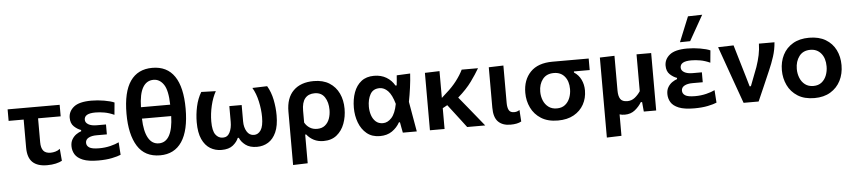

<svg xmlns="http://www.w3.org/2000/svg" viewBox="-51 -1127 7372 1659"><g transform="rotate(-5 3635.0 -297.0)"><path d="M317.5 12.5Q233.5 12.5 191.2 -27.8Q149 -68 149 -155V-398H18.5V-498H470V-398H274V-190.5Q274 -142 293.2 -117.2Q312.5 -92.5 357 -92.5Q376.5 -92.5 398.2 -98.5Q420 -104.5 438 -119L447 -14.5Q426.5 -3 393 4.8Q359.5 12.5 317.5 12.5Z M762 10.5Q676 10.5 627.8 -9.2Q579.5 -29 560 -61.5Q540.5 -94 540.5 -133Q540.5 -168.5 555.8 -193.2Q571 -218 593 -233Q615 -248 635.5 -254.5V-265Q603 -276 574.8 -303Q546.5 -330 546.5 -378.5Q546.5 -434.5 593 -472.2Q639.5 -510 745.5 -510Q801 -510 857 -500.2Q913 -490.5 944 -476.5L934 -370.5Q890 -390.5 849.2 -397.8Q808.5 -405 772.5 -405Q722 -405 698.5 -391.2Q675 -377.5 675 -350.5Q675 -325.5 701 -309.8Q727 -294 775 -294H854V-208H764.5Q721.5 -208 695 -193.5Q668.5 -179 668.5 -151Q668.5 -125 692.2 -109.5Q716 -94 778.5 -94Q829 -94 875 -105.2Q921 -116.5 949.5 -131L957 -22Q931 -10.5 880.5 0Q830 10.5 762 10.5Z M1297.5 12.5Q1165 12.5 1101.8 -89Q1038.5 -190.5 1038.5 -370Q1038.5 -559 1103.8 -652.8Q1169 -746.5 1294.5 -746.5Q1422.5 -746.5 1487 -651.2Q1551.5 -556 1551.5 -370Q1551.5 -181.5 1486.5 -84.5Q1421.5 12.5 1297.5 12.5ZM1296 -642.5Q1236 -642.5 1203.2 -586.8Q1170.5 -531 1168 -416H1421.5Q1419 -540 1384.5 -591.2Q1350 -642.5 1296 -642.5ZM1295.5 -91.5Q1355 -91.5 1386.8 -149.2Q1418.5 -207 1421.5 -317H1168Q1171 -207.5 1203.5 -149.5Q1236 -91.5 1295.5 -91.5Z M1830 12.5Q1776 12.5 1732 -14.2Q1688 -41 1662.2 -97.5Q1636.5 -154 1636.5 -244Q1636.5 -311.5 1651.2 -379.8Q1666 -448 1698.5 -502L1824.5 -498Q1795.5 -447 1779 -377Q1762.5 -307 1762.5 -240Q1762.5 -160 1787 -126.2Q1811.5 -92.5 1851 -92.5Q1891 -92.5 1910.2 -130.2Q1929.5 -168 1929.5 -223V-359H2036.5V-216.5Q2036.5 -165.5 2058.5 -129Q2080.5 -92.5 2121 -92.5Q2157 -92.5 2180 -127Q2203 -161.5 2203 -240Q2203 -305 2187.5 -376Q2172 -447 2141.5 -498L2270 -502Q2302 -448 2315.8 -379.8Q2329.5 -311.5 2329.5 -244Q2329.5 -154 2304 -97.5Q2278.5 -41 2235.2 -14.2Q2192 12.5 2137.5 12.5Q2075.5 12.5 2038.2 -15.8Q2001 -44 1987.5 -79H1978Q1965 -45.5 1929.8 -16.5Q1894.5 12.5 1830 12.5Z M2434 196V-267Q2434 -385.5 2497.5 -448.2Q2561 -511 2674.5 -511Q2755 -511 2809.5 -476.5Q2864 -442 2891.8 -383Q2919.5 -324 2919.5 -250Q2919.5 -180.5 2897.2 -120.8Q2875 -61 2829.5 -24.2Q2784 12.5 2715 12.5Q2668 12.5 2631.5 -6Q2595 -24.5 2569.5 -57H2561V192ZM2668.5 -97Q2710.5 -97 2737.2 -118.8Q2764 -140.5 2776.5 -175.8Q2789 -211 2789 -252Q2789 -317.5 2760.2 -361.5Q2731.5 -405.5 2672.5 -405.5Q2619 -405.5 2590 -370.8Q2561 -336 2561 -264V-161Q2577.5 -131.5 2605 -114.2Q2632.5 -97 2668.5 -97Z M3204 12.5Q3135.5 12.5 3090.2 -24.8Q3045 -62 3022.5 -121.8Q3000 -181.5 3000 -250Q3000 -324 3021.5 -383.2Q3043 -442.5 3086.8 -476.8Q3130.5 -511 3197.5 -511Q3258.5 -511 3304 -483.8Q3349.5 -456.5 3375 -411H3385.5Q3388.5 -434 3390.2 -455.5Q3392 -477 3393.5 -498L3510.5 -503.5Q3507 -443.5 3498.2 -380Q3489.5 -316.5 3478.5 -260.5Q3490 -195.5 3501.2 -130.2Q3512.5 -65 3524 0H3403Q3398.5 -23 3394.2 -46Q3390 -69 3386 -91.5H3377Q3352.5 -47 3309.5 -17.2Q3266.5 12.5 3204 12.5ZM3239.5 -96.5Q3280.5 -96.5 3314.5 -133.8Q3348.5 -171 3364 -253Q3341.5 -332.5 3308.5 -366.5Q3275.5 -400.5 3236 -400.5Q3179.5 -400.5 3154.8 -356.2Q3130 -312 3130 -249Q3130 -210 3141.5 -175.2Q3153 -140.5 3177.2 -118.5Q3201.5 -96.5 3239.5 -96.5Z M3638 0V-498L3765 -502V-269.5L3806 -307Q3859.5 -353.5 3897.2 -403Q3935 -452.5 3957 -498H4098.5Q4070 -448.5 4025.5 -387Q3981 -325.5 3906 -260L3978 -172Q4010 -132.5 4046.2 -88Q4082.5 -43.5 4117.5 0H3961Q3937.5 -31.5 3914.8 -61Q3892 -90.5 3868.5 -121.5L3806 -203L3765 -180.5V0Z M4335.5 12.5Q4267.5 12.5 4229.8 -25.2Q4192 -63 4192 -147.5V-498L4319 -502V-178Q4319 -137.5 4331.2 -115Q4343.5 -92.5 4376.5 -92.5Q4388.5 -92.5 4399.8 -95.5Q4411 -98.5 4424 -107L4430.5 -7Q4397 12.5 4335.5 12.5Z M4748 12.5Q4660.5 12.5 4602.5 -24.2Q4544.5 -61 4515.8 -120.8Q4487 -180.5 4487 -250Q4487 -362 4552.5 -430Q4618 -498 4745 -498H5058.5V-398H4921.5V-388.5Q4961.5 -363 4982 -320.2Q5002.5 -277.5 5002.5 -227Q5002.5 -159.5 4972.5 -105.2Q4942.5 -51 4885.8 -19.2Q4829 12.5 4748 12.5ZM4747.5 -92.5Q4790.5 -92.5 4818.8 -114.8Q4847 -137 4861 -173Q4875 -209 4875 -249.5Q4875 -317.5 4841 -358.5Q4807 -399.5 4747 -399.5Q4683.5 -399.5 4650 -356.5Q4616.5 -313.5 4616.5 -248.5Q4616.5 -208 4631 -172.5Q4645.5 -137 4674.8 -114.8Q4704 -92.5 4747.5 -92.5Z M5155.5 196V-498L5282.5 -502V-201Q5282.5 -152 5299.2 -127Q5316 -102 5359.5 -102Q5396 -102 5424.2 -124.2Q5452.5 -146.5 5473.5 -178.5V-498H5600.5V0H5493Q5491 -20.5 5489.2 -41.5Q5487.5 -62.5 5485.5 -83H5474Q5453 -47 5416.5 -17.2Q5380 12.5 5328 12.5Q5302.5 12.5 5282.5 6V192Z M5930.5 10.5Q5844.5 10.5 5796.2 -9.2Q5748 -29 5728.5 -61.5Q5709 -94 5709 -133Q5709 -168.5 5724.2 -193.2Q5739.5 -218 5761.5 -233Q5783.5 -248 5804 -254.5V-265Q5771.5 -276 5743.2 -303Q5715 -330 5715 -378.5Q5715 -434.5 5761.5 -472.2Q5808 -510 5914 -510Q5969.5 -510 6025.5 -500.2Q6081.5 -490.5 6112.5 -476.5L6102.5 -370.5Q6058.5 -390.5 6017.8 -397.8Q5977 -405 5941 -405Q5890.5 -405 5867 -391.2Q5843.5 -377.5 5843.5 -350.5Q5843.5 -325.5 5869.5 -309.8Q5895.5 -294 5943.5 -294H6022.5V-208H5933Q5890 -208 5863.5 -193.5Q5837 -179 5837 -151Q5837 -125 5860.8 -109.5Q5884.5 -94 5947 -94Q5997.5 -94 6043.5 -105.2Q6089.5 -116.5 6118 -131L6125.5 -22Q6099.5 -10.5 6049 0Q5998.5 10.5 5930.5 10.5ZM5856.5 -569.5Q5878.5 -624 5900.8 -678.2Q5923 -732.5 5945 -786.5L6068.5 -789.5Q6036.5 -733.5 6006 -679Q5975.5 -624.5 5945 -571Z M6358.5 0Q6341.5 -47 6324.5 -95Q6307.5 -143 6291 -188.5L6259.5 -277Q6240 -332 6220.2 -387.8Q6200.5 -443.5 6181 -498L6315.5 -502Q6333.5 -442 6356 -365Q6378.5 -288 6399.5 -218.5L6423 -137.5H6434L6495.5 -298Q6513.5 -350.5 6523.8 -399.2Q6534 -448 6535 -498H6670Q6665.5 -434.5 6646.2 -375.2Q6627 -316 6602.5 -260.5Q6574.5 -195.5 6545.8 -129.5Q6517 -63.5 6489 0Z M6973.5 12.5Q6885.5 12.5 6827.5 -24.5Q6769.5 -61.5 6741 -121.5Q6712.5 -181.5 6712.5 -251Q6712.5 -325.5 6742.5 -384.2Q6772.5 -443 6830.2 -477Q6888 -511 6971 -511Q7056 -511 7113.8 -476.5Q7171.5 -442 7200.8 -383.2Q7230 -324.5 7230 -251Q7230 -176 7199.8 -116.5Q7169.5 -57 7112 -22.2Q7054.5 12.5 6973.5 12.5ZM6973 -92.5Q7016 -92.5 7044.2 -115Q7072.5 -137.5 7086.5 -173.8Q7100.5 -210 7100.5 -251Q7100.5 -322.5 7065.5 -364.2Q7030.5 -406 6972.5 -406Q6909 -406 6875.5 -361.2Q6842 -316.5 6842 -251Q6842 -210 6856.5 -173.8Q6871 -137.5 6900.2 -115Q6929.5 -92.5 6973 -92.5Z"/></g></svg>

Font: Commissioner SemiBold
Style: Regular
Weight: 600
Designer: Kostas Bartsokas
Foundry: Kostas Bartsokas
Version: Version 1.000; ttfautohint (v1.8.3)